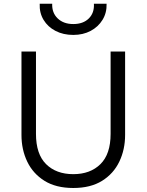

<svg xmlns="http://www.w3.org/2000/svg" viewBox="-20 -970 768 1006"><path d="M364 15Q273.5 15 213.2 -22.5Q153 -60 122.8 -123Q92.5 -186 92.5 -263V-700H168.5V-268.5Q168.5 -162.5 221.5 -110Q274.5 -57.5 364 -57.5Q453 -57.5 506.2 -110Q559.5 -162.5 559.5 -268.5V-700H635.5V-263Q635.5 -186.5 605.2 -123.2Q575 -60 514.8 -22.5Q454.5 15 364 15ZM364 -787Q311.5 -787 271 -808Q230.5 -829 208.2 -866Q186 -903 188 -950.5H253.5Q251.5 -903 282.2 -873.5Q313 -844 364 -844Q416 -844 445.5 -873.5Q475 -903 472 -950.5H538.5Q540 -903 517.2 -866Q494.5 -829 454.8 -808Q415 -787 364 -787Z"/></svg>

Font: Geologica Cursive ExtraLight
Style: Regular
Weight: 250
Designer: Sindre Bremnes, Frode Helland
Foundry: Monokrom Skriftforlag AS
Version: Version 1.010;gftools[0.9.28]